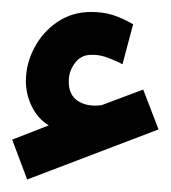

<svg xmlns="http://www.w3.org/2000/svg" viewBox="-140 -1130 281 316"><path d="M-95.3 -834.6 120.9 -917 95.7 -982.6 27.2 -956.9Q3.7 -953.8 -11.8 -963.8Q-27.2 -973.9 -26.8 -996.5Q-26.8 -1012.5 -16.8 -1026.1Q-6.9 -1039.7 9.9 -1039.7Q21.8 -1040.1 32.4 -1036.7Q42.9 -1033.3 57.1 -1026.7Q58.4 -1025.8 59.3 -1025.3Q60.7 -1024.8 61.6 -1024.3L79.1 -1090.1Q59.8 -1101.1 44.3 -1105.7Q28.8 -1110.3 9.9 -1110.3Q-21.4 -1110.3 -45.8 -1093.7Q-70.1 -1077.1 -83.7 -1050.9Q-97.4 -1024.7 -97.4 -996.5Q-97.4 -974.9 -87.7 -954.9Q-78 -934.9 -59.8 -923.6L-120 -900.2Z"/></svg>

Font: Arad-FD-VF Thin
Style: Regular
Weight: 100
Designer: Mohammad Darvishi
Version: Version 1.010;September 21, 2024;FontCreator 15.0.0.2992 64-